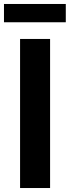

<svg xmlns="http://www.w3.org/2000/svg" viewBox="-41 -946 351 966"><path d="M-21 -926V-834H290V-926ZM60 -750V0H211V-750Z"/></svg>

Font: Oakes Bold
Style: Regular
Weight: 700
Designer: Samuel Oakes
Foundry: Samuel Oakes
Version: Version 1.003;PS 001.003;hotconv 1.0.88;makeotf.lib2.5.64775